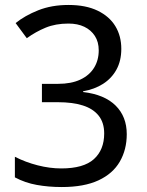

<svg xmlns="http://www.w3.org/2000/svg" viewBox="-20 -744 591 774"><path d="M229 10Q176 10 128.5 1.5Q81 -7 40 -29V-112Q83 -90 132 -77.5Q181 -65 227 -65Q317 -65 358.5 -102.5Q400 -140 400 -206Q400 -250 377.5 -278Q355 -306 313.5 -319Q272 -332 214 -332H149V-406H214Q267 -406 303.5 -423Q340 -440 359 -470.5Q378 -501 378 -541Q378 -575 362.5 -599Q347 -623 320 -636Q293 -649 256 -649Q204 -649 164 -632.5Q124 -616 88 -590L43 -651Q80 -681 134 -702.5Q188 -724 256 -724Q326 -724 373.5 -701Q421 -678 445 -638.5Q469 -599 469 -547Q469 -499 449.5 -463.5Q430 -428 395.5 -406Q361 -384 315 -376V-373Q401 -363 446 -318.5Q491 -274 491 -203Q491 -141 463 -92.5Q435 -44 377 -17Q319 10 229 10Z"/></svg>

Font: hexltelugu05
Style: Book
Weight: 400
Designer: Jelle Bosma - Monotype Design Team
Foundry: Monotype Imaging Inc.
Version: Version 2.003